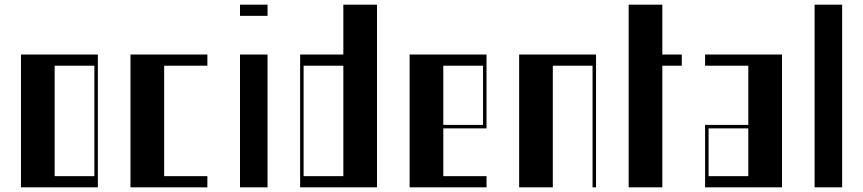

<svg xmlns="http://www.w3.org/2000/svg" viewBox="-20 -804 3704 824"><path d="M70 -570H400V0H70ZM385 -48V-522H214.5V-48Z M540 -570H870V-522H684.5V-48H870V0H540Z M1010 -570H1128.2V0H1010ZM1010 -784H1128.2V-736H1010Z M1268 -570H1453.5V-784H1598V0H1268ZM1453.5 -48V-522H1283V-48Z M1738 -570H2068V-253H1882.5V-48H2068V0H1738ZM2053 -268V-522H1882.5V-268Z M2208 -570H2538V0H2523V-522H2352.5V0H2208Z M2678 -784H2822.5V-570H2906V-522H2822.5V0H2678Z M3006 -268H3191.5V-522H3006V-570H3336V0H3006ZM3191.5 -48V-253H3021V-48Z M3476 -784H3594.2V0H3476Z"/></svg>

Font: Facade Sud
Style: Regular
Weight: 100
Designer: Éléonore Fines
Foundry: Velvetyne Type Foundry
Version: Version 1.001;Glyphs 3.2 (3202)